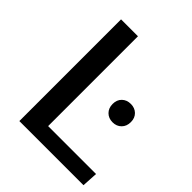

<svg xmlns="http://www.w3.org/2000/svg" viewBox="-199 -830 949 949"><g transform="rotate(45 275.5 -355.5)"><path d="M95.2 0V-710.9H213.4V-83H548.3L543.5 0ZM425.3 -321.3Q397 -321.3 379.2 -339.1Q361.3 -356.9 361.3 -386.2Q361.3 -415 379.2 -432.4Q397 -449.7 425.3 -449.7Q453.1 -449.7 470.9 -432.4Q488.8 -415 488.8 -386.2Q488.8 -356.9 470.9 -339.1Q453.1 -321.3 425.3 -321.3Z"/></g></svg>

Font: Comme Medium
Style: Regular
Weight: 500
Version: Version 1.000;gftools[0.9.27]